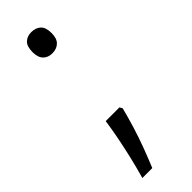

<svg xmlns="http://www.w3.org/2000/svg" viewBox="-229 -563 711 711"><g transform="rotate(-45 126.0 -207.5)"><path d="M164 -105Q155 -69 142.5 -28Q130 13 115 53Q100 93 85 129H33Q45 87 55 44.5Q65 2 73 -39Q81 -80 86 -116H158ZM75 -488Q75 -518 88.5 -531Q102 -544 124 -544Q147 -544 161 -531Q175 -518 175 -488Q175 -460 161 -446.5Q147 -433 124 -433Q102 -433 88.5 -446.5Q75 -460 75 -488Z"/></g></svg>

Font: Noto Sans Syriac Eastern Light
Style: Regular
Weight: 300
Designer: Patrick Giasson and the Monotype Design Team
Foundry: Monotype Imaging Inc.
Version: Version 3.001